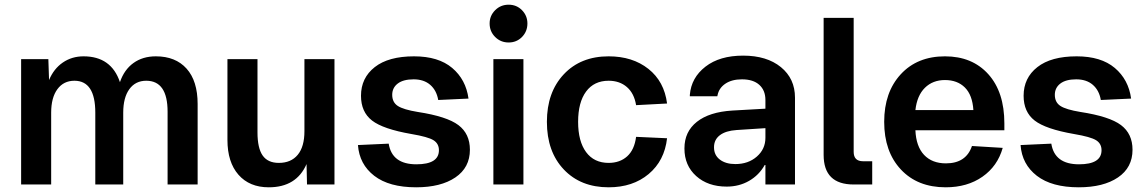

<svg xmlns="http://www.w3.org/2000/svg" viewBox="-20 -786 4885 818"><path d="M70 0V-534H186L189 -445Q209 -493 247.5 -519.5Q286 -546 336 -546Q454 -546 491 -436Q509 -489 548.5 -517.5Q588 -546 644 -546Q728 -546 775 -493.5Q822 -441 822 -343V0H694V-310Q694 -442 603 -442Q557 -442 531 -406Q505 -370 505 -306V0H386V-306Q386 -442 297 -442Q251 -442 224.5 -406Q198 -370 198 -306V0Z M1125 12Q1043 12 996 -41.5Q949 -95 949 -190V-534H1077V-222Q1077 -155 1099 -123.5Q1121 -92 1168 -92Q1220 -92 1248.5 -126.5Q1277 -161 1277 -227V-534H1405V0H1288L1286 -87Q1243 12 1125 12Z M1753 12Q1638 12 1574.5 -37Q1511 -86 1505 -168L1636 -174Q1650 -86 1754 -86Q1850 -86 1850 -146Q1850 -174 1827 -188.5Q1804 -203 1733 -215Q1612 -236 1565 -272.5Q1518 -309 1518 -378Q1518 -454 1576.5 -500Q1635 -546 1744 -546Q1848 -546 1906.5 -496.5Q1965 -447 1976 -366L1847 -360Q1840 -401 1813 -424.5Q1786 -448 1742 -448Q1698 -448 1674.5 -430Q1651 -412 1651 -382Q1651 -350 1675 -334.5Q1699 -319 1760 -309Q1884 -290 1933 -253Q1982 -216 1982 -148Q1982 -72 1920 -30Q1858 12 1753 12Z M2066 -686Q2066 -719 2089.5 -742.5Q2113 -766 2147 -766Q2181 -766 2204 -742.5Q2227 -719 2227 -686Q2227 -652 2204 -628.5Q2181 -605 2147 -605Q2113 -605 2089.5 -628.5Q2066 -652 2066 -686ZM2082 0V-534H2210V0Z M2573 12Q2454 12 2382 -64Q2310 -140 2310 -267Q2310 -393 2382 -469.5Q2454 -546 2573 -546Q2675 -546 2742.5 -492.5Q2810 -439 2822 -345L2690 -338Q2682 -388 2651 -415Q2620 -442 2573 -442Q2511 -442 2477 -396Q2443 -350 2443 -267Q2443 -184 2477 -138Q2511 -92 2573 -92Q2621 -92 2652 -120Q2683 -148 2690 -203L2822 -197Q2811 -101 2743.5 -44.5Q2676 12 2573 12Z M3076 9Q2996 9 2946 -36Q2896 -81 2896 -153V-154Q2896 -225 2949 -267Q3002 -309 3100 -315L3241 -323V-360Q3241 -401 3215 -424.5Q3189 -448 3141 -448Q3098 -448 3070.5 -429.5Q3043 -411 3037 -380L3036 -376H2919V-382Q2925 -455 2985.5 -502Q3046 -549 3146 -549Q3247 -549 3307 -500Q3367 -451 3367 -370V-8V-7V0H3241V-83H3238Q3214 -40 3171.5 -15.5Q3129 9 3076 9ZM3022 -158Q3022 -125 3047 -106Q3072 -87 3113 -87Q3168 -87 3204.5 -119Q3241 -151 3241 -199V-240L3118 -232Q3072 -229 3047 -210Q3022 -191 3022 -159Z M3617 0Q3489 0 3489 -126V-710H3617V-139Q3617 -99 3657 -99H3696V0Z M4009 12Q3889 12 3818 -64Q3747 -140 3747 -267Q3747 -393 3817.5 -469.5Q3888 -546 4006 -546Q4122 -546 4190.5 -470Q4259 -394 4259 -260V-231H3880Q3883 -162 3917 -126Q3951 -90 4010 -90Q4096 -90 4121 -164L4252 -156Q4230 -78 4165.5 -33Q4101 12 4009 12ZM3880 -317H4127Q4123 -381 4091 -413Q4059 -445 4006 -445Q3954 -445 3920.5 -412Q3887 -379 3880 -317Z M4576 12Q4461 12 4397.5 -37Q4334 -86 4328 -168L4459 -174Q4473 -86 4577 -86Q4673 -86 4673 -146Q4673 -174 4650 -188.5Q4627 -203 4556 -215Q4435 -236 4388 -272.5Q4341 -309 4341 -378Q4341 -454 4399.5 -500Q4458 -546 4567 -546Q4671 -546 4729.5 -496.5Q4788 -447 4799 -366L4670 -360Q4663 -401 4636 -424.5Q4609 -448 4565 -448Q4521 -448 4497.5 -430Q4474 -412 4474 -382Q4474 -350 4498 -334.5Q4522 -319 4583 -309Q4707 -290 4756 -253Q4805 -216 4805 -148Q4805 -72 4743 -30Q4681 12 4576 12Z"/></svg>

Font: Txt Sans SemiBold
Style: Regular
Weight: 600
Designer: Open Source
Foundry: XRLN
Version: Version 1.0